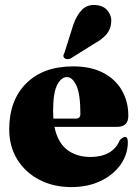

<svg xmlns="http://www.w3.org/2000/svg" viewBox="-20 -749 562 781"><path d="M502 -278Q502 -233 456.5 -233H201.5Q214.5 -169.5 252.8 -140Q291 -110.5 348.5 -110.5Q392 -110.5 422.5 -127.5Q453 -144.5 467 -178.5Q480.5 -192 488 -192Q500 -192 500 -171.5Q500 -121 470.5 -79.2Q441 -37.5 389.2 -12.8Q337.5 12 270 12Q197.5 12 140.5 -17.5Q83.5 -47 50.5 -100Q17.5 -153 17.5 -223Q17.5 -341 86.8 -410Q156 -479 278 -479Q350 -479 400 -452.8Q450 -426.5 476 -381Q502 -335.5 502 -278ZM196 -296.5Q196 -281 197 -266.5H288.5Q307 -266.5 307 -285.5Q307 -366 290.8 -400.8Q274.5 -435.5 252.5 -435.5Q229.5 -435.5 212.8 -404Q196 -372.5 196 -296.5ZM278.5 -649.5Q292.5 -688.5 314 -709.8Q335.5 -731 369 -728.5Q402.5 -726 418.8 -704.2Q435 -682.5 432.5 -659.5Q430.5 -629.5 412.8 -609Q395 -588.5 364.5 -572L267 -511Q250.5 -504.5 242 -513Q237 -518 238 -523.5Q239 -529 242.5 -535Z"/></svg>

Font: Fraunces 72pt Black
Style: Regular
Weight: 900
Version: Version 1.000;[0bf87f6ff]